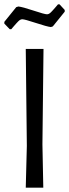

<svg xmlns="http://www.w3.org/2000/svg" viewBox="-26 -867 319 887"><path d="M249 -847 273 -821V-813L218 -745L209 -742Q191 -744 139.5 -761Q88 -778 77 -778Q73 -778 68.5 -776Q64 -774 58.5 -768.5Q53 -763 49.5 -759Q46 -755 38 -746Q30 -737 26 -732H19L-6 -758V-766L49 -834L59 -837Q78 -835 129 -818Q180 -801 191 -801Q195 -801 199.5 -803Q204 -805 209.5 -810.5Q215 -816 218.5 -820Q222 -824 230 -833Q238 -842 242 -847ZM175 -641 170 -200 174 0H93L98 -193L93 -641Z"/></svg>

Font: Alegreya Sans SC
Style: Regular
Weight: 400
Designer: Juan Pablo del Peral
Foundry: Huerta Tipografica
Version: Version 2.007